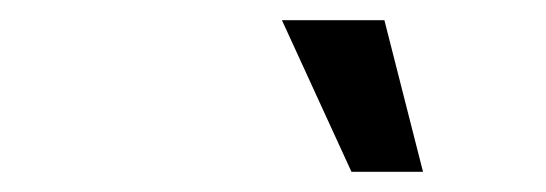

<svg xmlns="http://www.w3.org/2000/svg" viewBox="-20 -645 540 190"><path d="M327.8 -475 259 -625H360.4L398.6 -475Z"/></svg>

Font: Afacad Medium
Style: Italic
Weight: 500
Italic angle: -14°
Designer: Kristian Moeller
Foundry: Dicotype
Version: Version 1.000; ttfautohint (v1.8.4.7-5d5b)